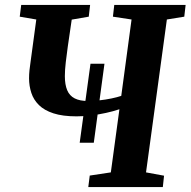

<svg xmlns="http://www.w3.org/2000/svg" viewBox="-20 -763 777 783"><path d="M305 -181 349 -503H406L362.5 -181ZM340 0 346 -47 432 -60 467 -317.5Q442 -309 412.2 -302.5Q382.5 -296 352 -292.2Q321.5 -288.5 292 -288.5Q235.5 -288.5 198 -300.8Q160.5 -313 138.8 -334.5Q117 -356 107.8 -384.2Q98.5 -412.5 98.5 -443.5Q98.5 -459.5 100.2 -476.2Q102 -493 104 -506L128 -683.5L60.5 -695L66.5 -743H347.5L342 -695L272.5 -683L256.5 -573.5Q252 -541 248.2 -509Q244.5 -477 244.5 -452.5Q244.5 -418 254 -395.2Q263.5 -372.5 284.5 -361.8Q305.5 -351 340.5 -351Q360.5 -351 385.5 -353.8Q410.5 -356.5 434.5 -361.5Q458.5 -366.5 474.5 -372L516.5 -683.5L440.5 -695L446 -743H737L731.5 -695L660.5 -683.5L575.5 -60L649 -46.5L644 0Z"/></svg>

Font: Merriweather 24pt
Style: Bold Italic
Weight: 700
Italic angle: -7.8°
Designer: Eben Sorkin
Foundry: Eben Sorkin
Version: Version 2.101